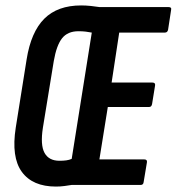

<svg xmlns="http://www.w3.org/2000/svg" viewBox="-20 -681 651 707"><path d="M186 6Q100 6 60.5 -48Q21 -102 38 -211L78 -462Q94 -563 143 -612Q192 -661 279 -661Q296 -661 315 -659Q334 -657 346 -655H600Q613 -655 610 -644L599 -572Q597 -561 587 -561H419L391 -377H541Q553 -377 551 -366L540 -298Q538 -287 529 -287H377L346 -94H511Q523 -94 521 -83L509 -11Q508 0 498 0H244Q232 2 217 4Q202 6 186 6ZM199 -89Q213 -89 224 -90.5Q235 -92 244 -96L318 -561Q308 -563 296 -564.5Q284 -566 269 -566Q229 -566 208.5 -540Q188 -514 178 -456L138 -211Q128 -147 144 -118Q160 -89 199 -89Z"/></svg>

Font: Sofia Sans Extra Condensed
Style: Bold Italic
Weight: 700
Italic angle: -9°
Designer: Botio Nikoltchev, Ani Petrova
Foundry: lettersoup
Version: Version 4.101